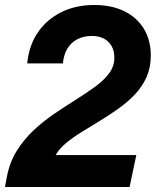

<svg xmlns="http://www.w3.org/2000/svg" viewBox="-28 -749 626 769"><path d="M-8 0 -1 -38Q10 -98 38.5 -144Q67 -190 106.5 -227Q146 -264 190.5 -294Q235 -324 277 -350.5Q319 -377 354 -402.5Q389 -428 409.5 -456Q430 -484 430 -518Q430 -545 419 -564.5Q408 -584 388 -594.5Q368 -605 340 -605Q307 -605 282 -592Q257 -579 242 -554.5Q227 -530 224 -495H81Q88 -567 123.5 -619Q159 -671 217 -700Q275 -729 349 -729Q420 -729 471 -703.5Q522 -678 549 -632.5Q576 -587 576 -526Q576 -479 559 -440.5Q542 -402 512.5 -371Q483 -340 446.5 -314Q410 -288 372 -265Q334 -242 298.5 -220Q263 -198 236 -175.5Q209 -153 195 -128H518L491 0Z"/></svg>

Font: Mona Sans ExtraLight
Style: Bold Italic
Weight: 700
Italic angle: -11.6951°
Version: Version 2.000